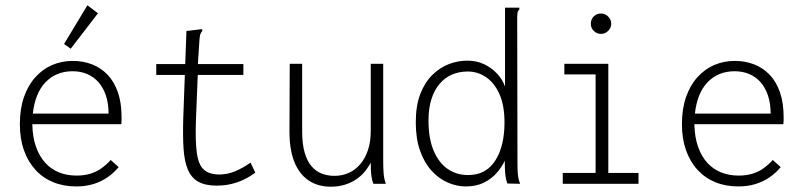

<svg xmlns="http://www.w3.org/2000/svg" viewBox="-20 -694 3040 725"><path d="M268 10Q220 10 181 -6Q142 -22 114 -52.5Q86 -83 70.5 -126.5Q55 -170 55 -225Q55 -283 70.5 -327.5Q86 -372 113.5 -402.5Q141 -433 177 -448.5Q213 -464 255 -464Q294 -464 327.5 -451Q361 -438 386 -412Q411 -386 425 -346Q439 -306 439 -252Q439 -244 439 -238.5Q439 -233 438 -225H102Q103 -176 116 -139.5Q129 -103 151 -79Q173 -55 203 -43Q233 -31 269 -31Q298 -31 321 -38Q344 -45 363 -58.5Q382 -72 398 -90L428 -63Q409 -40 384.5 -23.5Q360 -7 331 1.5Q302 10 268 10ZM104 -265H390Q390 -303 380 -333Q370 -363 352 -383.5Q334 -404 309 -414.5Q284 -425 254 -425Q222 -425 196 -414Q170 -403 150.5 -382Q131 -361 119.5 -331.5Q108 -302 104 -265ZM247 -510 222 -528 310 -674 350 -644Z M799 7Q755 7 728.5 -8Q702 -23 689 -54.5Q676 -86 673 -134Q670 -182 672 -248L684 -577L734 -583L743 -584L744 -577Q739 -572 736.5 -565Q734 -558 733 -541L726 -434L727 -418L720 -244Q717 -164 723 -118.5Q729 -73 748.5 -54.5Q768 -36 806 -35Q839 -35 868.5 -47.5Q898 -60 926 -80L944 -42Q910 -17 874 -5Q838 7 799 7ZM570 -452H899V-411H570Z M1228 11Q1202 11 1178.5 3.5Q1155 -4 1135.5 -20Q1116 -36 1102 -60.5Q1088 -85 1080.5 -119Q1073 -153 1073 -197L1074 -453H1121V-197Q1121 -150 1130.5 -117.5Q1140 -85 1156.5 -66Q1173 -47 1195 -38.5Q1217 -30 1243 -30Q1271 -30 1295.5 -40.5Q1320 -51 1339 -72.5Q1358 -94 1369 -126Q1380 -158 1380 -201V-453H1427V-82Q1427 -64 1428.5 -41Q1430 -18 1437 0H1390Q1385 -12 1383 -26Q1381 -40 1380.5 -54.5Q1380 -69 1380 -80Q1370 -61 1356.5 -45Q1343 -29 1324.5 -16.5Q1306 -4 1282 3.5Q1258 11 1228 11Z M1739 10Q1704 10 1670 -5Q1636 -20 1609 -50Q1582 -80 1566 -125.5Q1550 -171 1550 -232Q1550 -295 1567 -339Q1584 -383 1612.5 -411Q1641 -439 1675 -452Q1709 -465 1745 -465Q1779 -465 1807 -452Q1835 -439 1856 -417Q1877 -395 1887 -367V-665H1932H1941V-658Q1936 -654 1934.5 -647.5Q1933 -641 1933 -624L1934 -71Q1934 -53 1935.5 -35.5Q1937 -18 1944 0L1896 -1Q1891 -13 1889 -28.5Q1887 -44 1886.5 -59.5Q1886 -75 1886 -87Q1875 -63 1855 -40.5Q1835 -18 1806.5 -4Q1778 10 1739 10ZM1747 -33Q1783 -33 1808.5 -47.5Q1834 -62 1851 -89Q1868 -116 1876.5 -152Q1885 -188 1885 -231Q1885 -296 1866 -338.5Q1847 -381 1815.5 -402.5Q1784 -424 1746 -424Q1714 -424 1687 -412.5Q1660 -401 1640 -377.5Q1620 -354 1609 -319.5Q1598 -285 1598 -239Q1598 -171 1617.5 -125Q1637 -79 1670.5 -56Q1704 -33 1747 -33Z M2105 0V-41H2229V-413H2111V-453H2277V-41H2391V0ZM2249 -566Q2234 -566 2222.5 -577Q2211 -588 2211 -604Q2211 -621 2222 -632Q2233 -643 2249 -643Q2265 -643 2276.5 -631.5Q2288 -620 2288 -604Q2288 -589 2276.5 -577.5Q2265 -566 2249 -566Z M2768 10Q2720 10 2681 -6Q2642 -22 2614 -52.5Q2586 -83 2570.5 -126.5Q2555 -170 2555 -225Q2555 -283 2570.5 -327.5Q2586 -372 2613.5 -402.5Q2641 -433 2677 -448.5Q2713 -464 2755 -464Q2794 -464 2827.5 -451Q2861 -438 2886 -412Q2911 -386 2925 -346Q2939 -306 2939 -252Q2939 -244 2939 -238.5Q2939 -233 2938 -225H2602Q2603 -176 2616 -139.5Q2629 -103 2651 -79Q2673 -55 2703 -43Q2733 -31 2769 -31Q2798 -31 2821 -38Q2844 -45 2863 -58.5Q2882 -72 2898 -90L2928 -63Q2909 -40 2884.5 -23.5Q2860 -7 2831 1.5Q2802 10 2768 10ZM2604 -265H2890Q2890 -303 2880 -333Q2870 -363 2852 -383.5Q2834 -404 2809 -414.5Q2784 -425 2754 -425Q2722 -425 2696 -414Q2670 -403 2650.5 -382Q2631 -361 2619.5 -331.5Q2608 -302 2604 -265Z"/></svg>

Font: Inconsolata Light
Style: Regular
Weight: 300
Designer: Raph Levien, Cyreal, Brenton Simpson
Foundry: Raph Levien, Cyreal, Google
Version: Version 3.001